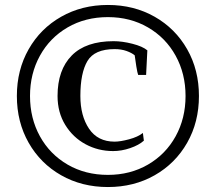

<svg xmlns="http://www.w3.org/2000/svg" viewBox="-20 -744 870 774"><path d="M48 -357Q48 -462 95.5 -545.5Q143 -629 226.5 -676.5Q310 -724 415 -724Q520 -724 603.5 -676.5Q687 -629 734.5 -545.5Q782 -462 782 -357Q782 -252 734.5 -168.5Q687 -85 603.5 -37.5Q520 10 415 10Q310 10 226.5 -37.5Q143 -85 95.5 -168.5Q48 -252 48 -357ZM728 -357Q728 -447 688 -519.5Q648 -592 576.5 -633.5Q505 -675 415 -675Q324 -675 252.5 -633.5Q181 -592 141 -519.5Q101 -447 101 -357Q101 -267 141 -194.5Q181 -122 252.5 -80.5Q324 -39 415 -39Q505 -39 576.5 -80.5Q648 -122 688 -194.5Q728 -267 728 -357ZM212 -357Q212 -462 269 -520Q326 -578 438 -578Q473 -578 514 -567.5Q555 -557 574 -541L569 -442H537Q534 -449 529.5 -476.5Q525 -504 523 -521Q511 -531 490 -538.5Q469 -546 442 -546Q361 -546 332.5 -498Q304 -450 304 -357Q304 -277 339 -225Q374 -173 442 -173Q465 -173 500.5 -182.5Q536 -192 556 -208L560 -177Q540 -159 505 -147Q470 -135 436 -135Q376 -135 325 -162.5Q274 -190 243 -240.5Q212 -291 212 -357Z"/></svg>

Font: Trirong
Style: Bold
Weight: 700
Designer: Katatrad Team
Foundry: CadsonDemak
Version: Version 1.001